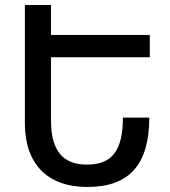

<svg xmlns="http://www.w3.org/2000/svg" viewBox="-20 -734 677 764"><path d="M79 -714V-244C79 -81 169 10 328 10C495 10 574 -80 574 -266H469C469 -134 425 -79 326 -79C233 -79 183 -131 183 -254V-506H576V-595H183V-714Z"/></svg>

Font: Noto Sans Armenian SemiCondensed Medium
Style: Regular
Weight: 500
Width: 4
Designer: Monotype Design Team
Foundry: Monotype Imaging Inc.
Version: Version 2.008